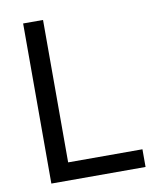

<svg xmlns="http://www.w3.org/2000/svg" viewBox="-81 -771 694 835"><g transform="rotate(-10 266.5 -353.5)"><path d="M78.1 -707H166V-78.1H494.1V0H78.1Z"/></g></svg>

Font: Pretendard Std Variable
Style: Regular
Weight: 400
Designer: Base glyphs from Inter by Rasmus Andersson; Hangeul glyphs from Noto Sans CJK(Source Han Sans) by Jang Soo-young and Kan
Foundry: Kil Hyung-jin
Version: Version 1.309;Glyphs 3.2 (3225)